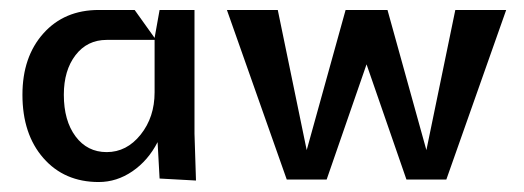

<svg xmlns="http://www.w3.org/2000/svg" viewBox="-20 -360 1050 385"><path d="M25 -170Q25 -246 67 -293Q109 -340 178 -340H250L290 -284L300 -340H370V-92L373 2L300 -2L296 -75Q277 -38 245.5 -16.5Q214 5 178 5Q109 5 67 -43Q25 -91 25 -170ZM108 -170Q108 -118 131.5 -86.5Q155 -55 194 -55Q234 -55 262 -90Q290 -125 290 -175V-280H194Q155 -280 131.5 -249.5Q108 -219 108 -170Z M555 0 435 -340H537L595 -59L673 -340H757L835 -59L893 -340H995L875 0H795L715 -231L635 0Z"/></svg>

Font: Glametrix
Style: Bold
Weight: 700
Designer: gluk
Foundry: gluk
Version: Version 0.40